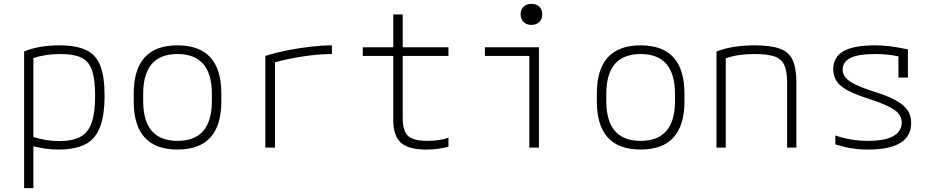

<svg xmlns="http://www.w3.org/2000/svg" viewBox="-20 -765 4840 995"><path d="M105 -498Q180 -530 288 -530Q375 -530 426.5 -505.5Q478 -481 500 -424Q522 -367 522 -270Q522 -169 498.5 -107Q475 -45 422.5 -17.5Q370 10 284 10Q246 10 213 5Q180 0 153 -7V210H105ZM153 -55Q218 -34 288 -34Q357 -34 397.5 -56.5Q438 -79 455.5 -130.5Q473 -182 473 -270Q473 -353 457 -400Q441 -447 402 -466Q363 -485 294 -485Q215 -485 153 -464Z M900 10Q673 10 673 -240V-280Q673 -530 900 -530Q1127 -530 1127 -280V-240Q1127 10 900 10ZM900 -35Q1078 -35 1078 -242V-278Q1078 -485 900 -485Q722 -485 722 -278V-242Q722 -35 900 -35Z M1355 -475Q1408 -492 1468.5 -504Q1529 -516 1589 -523Q1649 -530 1700 -530V-485Q1633 -485 1553 -473Q1473 -461 1405 -442V0H1355Z M2188 10Q2097 10 2057.5 -25.5Q2018 -61 2018 -143V-475H1860V-520H2018V-690H2067V-520H2304V-475H2067V-152Q2067 -86 2095 -60.5Q2123 -35 2195 -35Q2256 -35 2304 -51V-5Q2276 3 2247 6.5Q2218 10 2188 10Z M2723 0V-475H2493V-520H2773V0ZM2734 -636Q2709 -636 2693.5 -651Q2678 -666 2678 -691Q2678 -716 2693.5 -730.5Q2709 -745 2734 -745Q2760 -745 2775 -730.5Q2790 -716 2790 -691Q2790 -666 2775 -651Q2760 -636 2734 -636Z M3300 10Q3073 10 3073 -240V-280Q3073 -530 3300 -530Q3527 -530 3527 -280V-240Q3527 10 3300 10ZM3300 -35Q3478 -35 3478 -242V-278Q3478 -485 3300 -485Q3122 -485 3122 -278V-242Q3122 -35 3300 -35Z M3693 -498Q3774 -530 3891 -530Q3974 -530 4021 -513Q4068 -496 4087.5 -454.5Q4107 -413 4107 -340V0H4059V-338Q4059 -396 4044.5 -428Q4030 -460 3993.5 -472.5Q3957 -485 3891 -485Q3847 -485 3812 -480Q3777 -475 3741 -463V0H3693Z M4479 10Q4432 10 4390.5 3Q4349 -4 4309 -17V-63Q4389 -35 4480 -35Q4565 -35 4609 -59.5Q4653 -84 4653 -130Q4653 -168 4616.5 -194.5Q4580 -221 4491 -250Q4420 -272 4377.5 -294Q4335 -316 4316.5 -343Q4298 -370 4298 -406Q4298 -469 4351 -499.5Q4404 -530 4513 -530Q4552 -530 4590 -525.5Q4628 -521 4685 -509V-363H4636V-473Q4601 -480 4573 -482.5Q4545 -485 4515 -485Q4429 -485 4388 -465Q4347 -445 4347 -404Q4347 -370 4382 -345Q4417 -320 4506 -291Q4579 -269 4621.5 -245.5Q4664 -222 4683 -194Q4702 -166 4702 -128Q4702 10 4479 10Z"/></svg>

Font: M PLUS Code Latin 60 Light
Style: Regular
Weight: 300
Width: 7
Monospace: yes
Designer: Coji Morishita
Foundry: UNDERFOREST DESIGN
Version: Version 1.005; ttfautohint (v1.8.3)